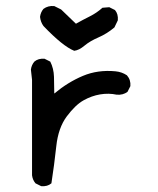

<svg xmlns="http://www.w3.org/2000/svg" viewBox="-20 -636 540 658"><path d="M121.1 2 101.6 -7.8Q91.8 -19.5 89.8 -35.2V-362.3L85.9 -397.5Q87.9 -413.1 97.7 -424.8Q111.3 -436.5 132.8 -434.6L152.3 -424.8Q164.1 -401.4 165 -373Q166 -344.7 166 -315.4Q212.9 -354.5 264.2 -376Q315.4 -397.5 376 -391.6Q397.5 -389.6 415 -377.9Q428.7 -362.3 426.8 -340.8L417 -321.3Q401.4 -309.6 379.9 -311.5Q352.5 -317.4 323.2 -312.5Q293.9 -307.6 266.1 -292Q238.3 -276.4 209 -237.3Q179.7 -198.2 172.9 -134.8Q166 -71.3 156.2 -7.8Q142.6 3.9 121.1 2ZM234.4 -461.9Q195.3 -477.5 128.9 -546.9Q119.1 -560.5 117.2 -578.1Q119.1 -593.8 128.9 -605.5Q144.5 -617.2 166 -615.2L189.5 -603.5L240.2 -554.7Q264.6 -568.4 288.1 -580.1Q311.5 -591.8 331.1 -609.4L354.5 -611.3L374 -601.6Q385.7 -587.9 383.8 -566.4L372.1 -542Q346.7 -520.5 317.4 -507.8Q288.1 -495.1 269.5 -479.5Q251 -463.9 234.4 -461.9Z"/></svg>

Font: NaikaiFont
Style: Regular-Lite
Weight: 400
Version: Version 1.67